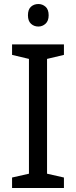

<svg xmlns="http://www.w3.org/2000/svg" viewBox="-20 -935 379 955"><path d="M298 0H40V-52L124 -71V-642L40 -662V-714H298V-662L214 -642V-71L298 -52ZM171 -915Q191 -915 206.5 -901.5Q222 -888 222 -859Q222 -831 206.5 -817Q191 -803 171 -803Q149 -803 134 -817Q119 -831 119 -859Q119 -888 134 -901.5Q149 -915 171 -915Z"/></svg>

Font: Noto Sans Ol Chiki
Style: Regular
Weight: 400
Designer: Monotype Design Team, Lewis McGuffie
Foundry: Monotype Imaging Inc.
Version: Version 2.003